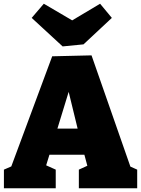

<svg xmlns="http://www.w3.org/2000/svg" viewBox="-20 -1010 758 1030"><path d="M689 -89 638 -135 716 -100V0H403V-100L471 -131L453 -104L426 -205L455 -180H231L252 -202L223 -108L219 -127L279 -100V0H1V-100L77 -133L32 -94L260 -708L471 -713ZM280 -294 268 -320H423L404 -289L327 -605L375 -604ZM517 -990 580 -914 428 -772 316 -761 150 -914 215 -990 440 -858 299 -860Z"/></svg>

Font: Bitter Thin Black
Style: Regular
Weight: 900
Version: Version 3.020